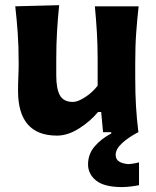

<svg xmlns="http://www.w3.org/2000/svg" viewBox="-20 -524 618 761"><path d="M206 13.5Q51.5 13.5 51.5 -164Q51.5 -196.5 52.8 -221.2Q54 -246 54 -272Q54 -342 50.2 -393.8Q46.5 -445.5 40.5 -499L214.5 -503.5Q209 -450 206 -398.2Q203 -346.5 203 -291V-225Q203 -172 217.5 -146Q232 -120 269.5 -120Q288.5 -120 318 -139.2Q347.5 -158.5 367 -184.5V-291Q367 -346.5 364 -396Q361 -445.5 356 -499H529.5Q523.5 -445.5 519.8 -393.8Q516 -342 516 -272V-216Q516 -154 519 -103.8Q522 -53.5 528.5 0H388.5L381 -80H368.5Q338 -43 293.2 -14.8Q248.5 13.5 206 13.5ZM464 217.5Q393.5 217.5 361.2 191.8Q329 166 329 127.5Q329 87 355 56.5Q381 26 421 5V-24L497 -33.5L528 0Q488.5 20.5 463.5 43.8Q438.5 67 438.5 89.5Q438.5 107.5 451.8 116Q465 124.5 488.5 126.5Q502.5 125.5 513.5 123.5Q524.5 121.5 531 119.5V210Q519.5 212.5 499.5 215Q479.5 217.5 464 217.5Z"/></svg>

Font: Commissioner Flair
Style: Bold
Weight: 700
Designer: Kostas Bartsokas
Foundry: Kostas Bartsokas
Version: Version 1.000; ttfautohint (v1.8.3)